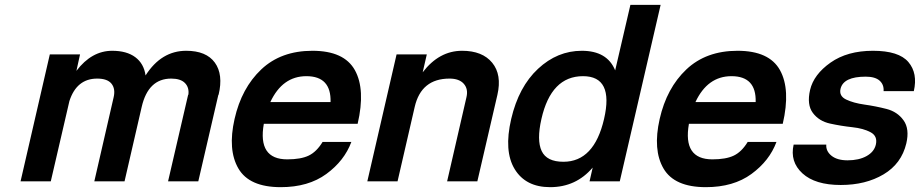

<svg xmlns="http://www.w3.org/2000/svg" viewBox="-20 -750 3804 794"><path d="M65 0 186 -525H311L296 -457Q359 -540 444 -540Q504 -540 539.5 -513.5Q575 -487 582 -438Q647 -540 750 -540Q833 -540 868.5 -491Q904 -442 884 -358H883L800 0H675L758 -358H759Q763 -388 745 -406.5Q727 -425 688 -425Q593 -425 566 -308L495 0H370L450 -348Q458 -383 441 -404Q424 -425 382 -425Q297 -425 267 -332L190 0Z M1247 -435Q1148 -435 1098 -328H1347Q1350 -435 1247 -435ZM1141 24Q1011 24 966 -53Q921 -130 950 -258Q979 -386 1060.5 -463Q1142 -540 1272 -540Q1403 -540 1447.5 -460Q1492 -380 1459 -238H1071Q1045 -91 1168 -91Q1224 -91 1256.5 -106.5Q1289 -122 1314 -163H1433Q1404 -85 1329.5 -30.5Q1255 24 1141 24Z M1499 0 1620 -525H1745L1728 -451Q1796 -540 1891 -540Q1975 -540 2015.5 -490.5Q2056 -441 2037 -358L1954 0H1829L1909 -348Q1917 -382 1898 -403.5Q1879 -425 1839 -425Q1722 -425 1695 -308L1624 0Z M2391 -435Q2259 -435 2219 -258Q2199 -170 2220 -125.5Q2241 -81 2310 -81Q2437 -81 2478 -258Q2519 -435 2391 -435ZM2543 0H2418L2431 -57Q2362 24 2255 24Q2154 24 2108.5 -50.5Q2063 -125 2094 -258Q2125 -391 2205 -465.5Q2285 -540 2386 -540Q2491 -540 2524 -459L2587 -730H2712Z M3005 -435Q2906 -435 2856 -328H3105Q3108 -435 3005 -435ZM2899 24Q2769 24 2724 -53Q2679 -130 2708 -258Q2737 -386 2818.5 -463Q2900 -540 3030 -540Q3161 -540 3205.5 -460Q3250 -380 3217 -238H2829Q2803 -91 2926 -91Q2982 -91 3014.5 -106.5Q3047 -122 3072 -163H3191Q3162 -85 3087.5 -30.5Q3013 24 2899 24Z M3590 -540Q3697 -540 3736.5 -493.5Q3776 -447 3759 -373H3634Q3636 -400 3617.5 -416.5Q3599 -433 3560 -433Q3468 -433 3456 -383Q3449 -353 3479 -338.5Q3509 -324 3555 -317.5Q3601 -311 3646 -299.5Q3691 -288 3716.5 -252.5Q3742 -217 3728 -157Q3708 -73 3634 -29Q3560 15 3457 15Q3351 15 3298.5 -33Q3246 -81 3262 -152H3397Q3395 -125 3418.5 -106Q3442 -87 3485 -87Q3532 -87 3563.5 -104.5Q3595 -122 3602 -152Q3610 -187 3580.5 -203Q3551 -219 3504.5 -224Q3458 -229 3412.5 -239Q3367 -249 3341.5 -283Q3316 -317 3330 -378Q3345 -442 3414.5 -491Q3484 -540 3590 -540Z"/></svg>

Font: Miedinger
Style: Bold-Italic
Weight: 700
Italic angle: -13°
Version: Version 001.000